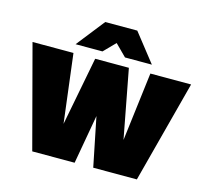

<svg xmlns="http://www.w3.org/2000/svg" viewBox="-99 -784 964 897"><g transform="rotate(15 382.5 -336.0)"><path d="M569 -494H766L636 0H425L377 -237L335 0H130L-1 -494H197L238 -162L302 -494H465L528 -162ZM565 -536H435L380 -591L326 -536H196L303 -672H458Z"/></g></svg>

Font: Blinker ExtraBold
Style: Regular
Weight: 800
Designer: Juergen Huber
Foundry: supertype
Version: Version 1.017;hotconv 1.0.117;makeotfexe 2.5.65602